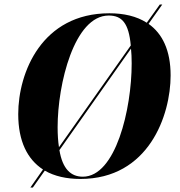

<svg xmlns="http://www.w3.org/2000/svg" viewBox="-20 -784 800 853"><path d="M115 49H126L179 -26C222 -1 276 11 337 11C641 11 738 -272 738 -449C738 -561 701 -635 640 -678L701 -764H690L632 -683C587 -712 530 -725 466 -725C166 -725 61 -462 61 -277C61 -156 102 -76 171 -31ZM236 -219C236 -411 310 -715 463 -715C522 -715 552 -681 561 -582L242 -130C238 -156 236 -185 236 -219ZM348 1C295 1 258 -33 244 -117L562 -568C564 -549 565 -527 565 -502C565 -299 494 1 348 1Z"/></svg>

Font: Noto Serif Display SemiCondensed ExtraBold
Style: Italic
Weight: 800
Width: 4
Italic angle: -12°
Designer: Monotype Design Team
Foundry: Monotype Imaging Inc.
Version: Version 2.009